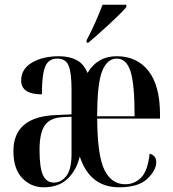

<svg xmlns="http://www.w3.org/2000/svg" viewBox="-20 -786 735 816"><path d="M165 10Q229 10 267 -26Q305 -62 319 -121Q362 10 486 10Q568 10 606 -26Q644 -62 644 -97Q644 -125 616 -133Q608 -60 580 -31.5Q552 -3 512 -3Q454 -3 424 -63.5Q394 -124 393 -282H660V-300Q660 -422 611 -484.5Q562 -547 476 -547Q394 -547 352 -476Q336 -515 305 -531Q274 -547 231 -547Q162 -547 116 -520Q70 -493 70 -444Q70 -385 158 -385Q158 -468 172 -502.5Q186 -537 223 -537Q260 -537 272 -506Q284 -475 284 -406V-300L218 -297Q37 -290 37 -144Q37 -68 74.5 -29Q112 10 165 10ZM393 -292Q393 -432 414.5 -484.5Q436 -537 476 -537Q517 -537 534.5 -483.5Q552 -430 552 -292ZM209 -10Q178 -10 163 -41Q148 -72 148 -149Q148 -220 170 -252.5Q192 -285 244 -288L284 -290V-139Q285 -69 263 -39.5Q241 -10 209 -10ZM348 -605H356Q393 -636 444 -683Q495 -730 517 -756V-766H416Q403 -732 385.5 -692Q368 -652 348 -615Z"/></svg>

Font: Noto Serif Display Condensed Semi
Style: Regular
Weight: 600
Width: 3
Designer: Monotype Design Team
Foundry: Monotype Imaging Inc.
Version: Version 1.900